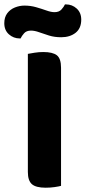

<svg xmlns="http://www.w3.org/2000/svg" viewBox="-57 -855 394 882"><path d="M71 -423H223.4V-1.2Q213.9 1.5 194 4.4Q174.1 7.3 153 7.3Q108.2 7.3 89.6 -8.9Q71 -25.2 71 -64.7ZM223.4 -231.4H71V-607.5Q81.3 -609.5 101.7 -612.8Q122.1 -616 141.7 -616Q185 -616 204.2 -601.1Q223.4 -586.1 223.4 -544.1ZM55.2 -829.3Q83.2 -829.3 108.7 -822Q134.3 -814.6 156.1 -806.9Q177.8 -799.1 193.3 -799.1Q214.4 -799.1 225.5 -811.6Q236.7 -824.2 241.4 -834.8H245.9Q274.6 -834.8 295.4 -815.7Q316.2 -796.6 316.2 -764.9Q316.2 -724.8 290.2 -704.3Q264.1 -683.9 224.2 -683.9Q193.2 -683.9 168.1 -691.8Q142.9 -699.6 122.5 -707Q102.2 -714.4 85.4 -714.4Q64.4 -714.4 53.7 -702.2Q43 -690.1 37.5 -678.4H33.8Q5.2 -678.4 -16.1 -697.3Q-37.3 -716.2 -37.3 -748.3Q-37.3 -775.9 -23.7 -794Q-10.2 -812 11.5 -820.7Q33.2 -829.3 55.2 -829.3Z"/></svg>

Font: Baloo Paaji 2
Style: Regular
Weight: 400
Designer: Shuchita Grover, Noopur Datye and Ek Type
Foundry: Ek Type
Version: Version 1.700